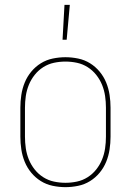

<svg xmlns="http://www.w3.org/2000/svg" viewBox="-20 -764 540 792"><path d="M238 -600 246 -744H268L255 -600ZM250 8Q224 8 197.5 2.5Q171 -3 148.5 -17Q126 -31 109 -51.5Q92 -72 82 -96.5Q72 -121 68 -147.5Q64 -174 64 -200V-320Q64 -346 68 -372.5Q72 -399 82 -423.5Q92 -448 109 -468.5Q126 -489 148.5 -503Q171 -517 197.5 -522.5Q224 -528 250 -528Q276 -528 302.5 -522.5Q329 -517 351.5 -503Q374 -489 391 -468.5Q408 -448 418 -423.5Q428 -399 432 -372.5Q436 -346 436 -320V-200Q436 -174 432 -147.5Q428 -121 418 -96.5Q408 -72 391 -51.5Q374 -31 351.5 -17Q329 -3 302.5 2.5Q276 8 250 8ZM250 -10Q274 -10 297.5 -15Q321 -20 341.5 -33Q362 -46 377 -65Q392 -84 401 -106Q410 -128 413.5 -152Q417 -176 417 -200V-320Q417 -344 413.5 -368Q410 -392 401 -414Q392 -436 377 -455Q362 -474 341.5 -487Q321 -500 297.5 -505Q274 -510 250 -510Q226 -510 202.5 -505Q179 -500 158.5 -487Q138 -474 123 -455Q108 -436 99 -414Q90 -392 86.5 -368Q83 -344 83 -320V-200Q83 -176 86.5 -152Q90 -128 99 -106Q108 -84 123 -65Q138 -46 158.5 -33Q179 -20 202.5 -15Q226 -10 250 -10Z"/></svg>

Font: Iosevka SS18 Thin
Style: Regular
Weight: 100
Monospace: yes
Designer: Belleve Invis
Foundry: Belleve Invis
Version: Version 25.1.1; ttfautohint (v1.8.4)